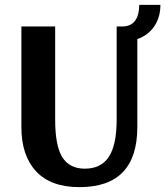

<svg xmlns="http://www.w3.org/2000/svg" viewBox="-20 -759 680 790"><path d="M640 -739Q640 -688 615 -651Q590 -614 545 -598V-236Q545 11 307 11Q189 11 128.5 -54Q68 -119 68 -236V-650H207V-267Q207 -159 236.5 -112Q266 -65 329 -65Q396 -65 428 -114Q460 -163 460 -267V-650H482Q552 -650 553 -739Z"/></svg>

Font: Arsenal
Style: Bold
Weight: 700
Designer: Andrij Shevchenko
Foundry: Stairsfor
Version: Version 2.001;PS 002.001;hotconv 1.0.88;makeotf.lib2.5.64775